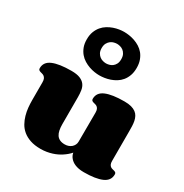

<svg xmlns="http://www.w3.org/2000/svg" viewBox="-242 -1289 1430 1490"><g transform="rotate(30 473.5 -543.5)"><path d="M560.1 -444.8Q560.1 -464.8 554.7 -476.1Q549.3 -487.3 541.3 -492.9Q533.2 -498.5 523.9 -500.7Q514.6 -502.9 506.6 -505.4Q498.5 -507.8 493.2 -512.5Q487.8 -517.1 487.8 -527.8Q487.8 -583.5 545.4 -608.2Q603 -632.8 711.9 -632.8Q748.5 -632.8 773.4 -626Q798.3 -619.1 814.7 -606.9Q831.1 -594.7 840.1 -577.6Q849.1 -560.5 853.3 -539.8Q857.4 -519 858.2 -495.6Q858.9 -472.2 858.9 -446.8V-185.1Q858.9 -165.5 864 -154.8Q869.1 -144 877.2 -138.4Q885.3 -132.8 894.3 -130.9Q903.3 -128.9 911.4 -126.5Q919.4 -124 924.6 -119.4Q929.7 -114.7 929.7 -104Q929.7 -48.3 873.3 -23.7Q816.9 1 711.9 1Q686 1 666 -2.9Q646 -6.8 631.1 -13.2Q616.2 -19.5 605.5 -27.6Q594.7 -35.6 587.4 -44.4Q570.3 -64 565.9 -89.8Q540.5 -61 505.9 -38.6Q491.2 -28.8 472.7 -19.8Q454.1 -10.7 432.1 -3.7Q410.2 3.4 384.5 7.8Q358.9 12.2 330.1 12.2Q276.4 12.2 237.3 -1.2Q198.2 -14.6 171.1 -37.1Q144 -59.6 127.4 -89.4Q110.8 -119.1 101.6 -151.9Q92.3 -184.6 89.1 -218Q85.9 -251.5 85.9 -281.7V-442.4Q85.9 -462.9 80.6 -474.4Q75.2 -485.8 66.9 -491.9Q58.6 -498 49.3 -500.2Q40 -502.4 31.7 -505.1Q23.4 -507.8 18.1 -512.5Q12.7 -517.1 12.7 -527.8Q12.7 -583.5 70.3 -608.2Q127.9 -632.8 236.8 -632.8Q285.2 -632.8 314 -621.1Q342.8 -609.4 357.9 -589.1Q373 -568.8 377.4 -541Q381.8 -513.2 381.8 -481V-239.7Q381.8 -209.5 386.5 -185.8Q391.1 -162.1 402.1 -145.5Q413.1 -128.9 431.2 -120.4Q449.2 -111.8 476.1 -111.8Q493.2 -111.8 508.3 -117.2Q523.4 -122.6 534.7 -132.3Q545.9 -142.1 552.5 -155.5Q559.1 -168.9 559.1 -185.1ZM350.6 -903.3Q350.6 -877 360.1 -860.1Q369.6 -843.3 383.1 -833.5Q396.5 -823.7 411.9 -820.1Q427.2 -816.4 439 -816.4Q450.7 -816.4 465.8 -820.1Q481 -823.7 494.4 -833.5Q507.8 -843.3 516.8 -860.1Q525.9 -877 525.9 -903.3Q525.9 -929.7 516.8 -946.8Q507.8 -963.9 494.4 -973.9Q481 -983.9 465.8 -987.5Q450.7 -991.2 439 -991.2Q427.2 -991.2 411.9 -987.5Q396.5 -983.9 383.1 -973.9Q369.6 -963.9 360.1 -946.8Q350.6 -929.7 350.6 -903.3ZM216.8 -904.3Q216.8 -943.4 228 -972.9Q239.3 -1002.4 257.6 -1024.2Q275.9 -1045.9 299.6 -1060.3Q323.2 -1074.7 347.9 -1083.3Q372.6 -1091.8 396.5 -1095.5Q420.4 -1099.1 439.9 -1099.1Q460.9 -1099.1 485.6 -1095.5Q510.3 -1091.8 535.2 -1083.3Q560.1 -1074.7 583.3 -1060.3Q606.4 -1045.9 624.3 -1024.2Q642.1 -1002.4 652.8 -972.9Q663.6 -943.4 663.6 -904.3Q663.6 -865.7 652.8 -836.2Q642.1 -806.6 624.3 -784.9Q606.4 -763.2 583.3 -748.8Q560.1 -734.4 535.2 -725.8Q510.3 -717.3 485.6 -713.6Q460.9 -710 439.9 -710Q420.9 -710 396.7 -713.6Q372.6 -717.3 347.9 -725.8Q323.2 -734.4 299.6 -748.8Q275.9 -763.2 257.6 -784.9Q239.3 -806.6 228 -835.9Q216.8 -865.2 216.8 -904.3Z"/></g></svg>

Font: Corben
Style: Bold
Weight: 700
Designer: vernon adams
Foundry: vernon adams
Version: Version 1.101; ttfautohint (v1.6)